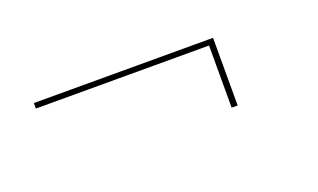

<svg xmlns="http://www.w3.org/2000/svg" viewBox="-33 -400 596 360"><g transform="rotate(-20 265.5 -220.5)"><path d="M389 -288V-277H40V-288ZM397.5 -153H385.5V-288H397.5Z"/></g></svg>

Font: Hepta Slab ExtraLight Thin
Style: Regular
Weight: 250
Version: Version 1.102